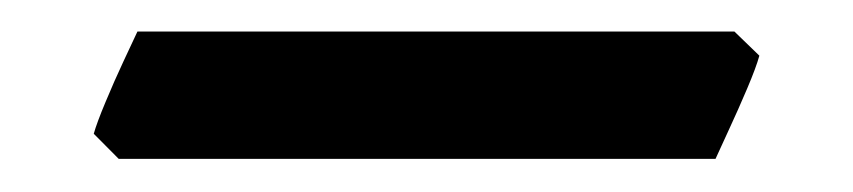

<svg xmlns="http://www.w3.org/2000/svg" viewBox="-20 -673 533 120"><path d="M454.6 -638.2Q452.6 -630.9 447 -617.7Q441.4 -604.5 435.5 -591.8Q429.7 -579.1 427.2 -573.7H54.2L38.6 -589.4Q40.5 -596.2 45.9 -609.1Q51.3 -622.1 57.1 -634.5Q63 -647 65.9 -653.3H439Z"/></svg>

Font: Gentium Plus
Style: Bold
Weight: 700
Designer: Victor Gaultney, Annie Olsen, Iska Routamaa, Becca Hirsbrunner
Foundry: SIL International
Version: Version 6.101